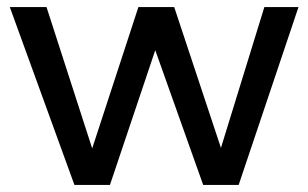

<svg xmlns="http://www.w3.org/2000/svg" viewBox="-20 -524 873 544"><path d="M7.8 -503.9H111.8L241.2 -103.5L372.1 -503.9H473.6L606 -105L729 -503.9H825.7L656.2 0H555.7L419.9 -381.8L291.5 0H190.9Z"/></svg>

Font: Inder
Style: Regular
Weight: 400
Designer: Irina Smirnova
Foundry: Irina Smirnova
Version: Version 1.001